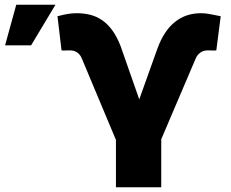

<svg xmlns="http://www.w3.org/2000/svg" viewBox="-20 -787 969 807"><path d="M657.7 0H467.3V-198.9L323.9 -541.2Q318.2 -556.1 305.6 -565.7Q293 -575.3 272.7 -575.3L246.1 -574.6Q240.8 -574.6 238.6 -575.3L221.6 -718.8Q247.2 -725.5 264.6 -728.3Q281.6 -731.5 302.6 -731.5Q333.8 -731.5 361.2 -724.3Q388.5 -717 411.6 -700.5Q434.7 -683.9 453.5 -657.5Q472.3 -631 487.2 -592.3L565.3 -369.3L642 -583.8Q696.4 -731.5 825.3 -731.5Q840.9 -731.5 859.9 -728.2Q878.9 -724.8 907.7 -718.8L889.2 -575.3Q886.4 -574.6 880.7 -574.6L855.1 -575.3Q833.8 -575.3 820.8 -565Q807.9 -554.7 802.6 -541.2L657.7 -201.7ZM110.8 -596.6H1.4L48.3 -767H213.1Z"/></svg>

Font: Linik Sans Black
Style: Regular
Weight: 900
Designer: Fonts by Rasmus Andersson / Changes by Cristiano Sobral with parts from Marc Monis
Foundry: rsms
Version: Version 3.020; ttfautohint (v1.6)